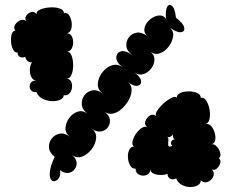

<svg xmlns="http://www.w3.org/2000/svg" viewBox="-20 -747 945 790"><path d="M130 -368Q111 -367 105 -379Q99 -391 105 -403.5Q111 -416 130 -416Q116 -416 109 -430Q102 -444 103 -462Q104 -480 112 -491Q102 -489 93.5 -496Q85 -503 84 -514Q75 -508 64 -512Q53 -516 52 -531Q41 -530 34 -543Q27 -556 25.5 -574Q24 -592 28 -606Q32 -620 43 -621Q34 -633 42.5 -646Q51 -659 65.5 -664Q80 -669 90 -658Q80 -669 87 -681Q94 -693 107.5 -697Q121 -701 130 -689Q129 -701 146 -708Q163 -715 185 -716.5Q207 -718 224.5 -712.5Q242 -707 243 -694Q256 -696 264 -684.5Q272 -673 274.5 -656.5Q277 -640 272.5 -626Q268 -612 255 -610Q268 -610 274.5 -599Q281 -588 281 -573Q281 -558 274.5 -546.5Q268 -535 255 -535Q268 -535 274.5 -518Q281 -501 281 -479Q281 -457 274.5 -440.5Q268 -424 255 -424Q269 -421 273.5 -409.5Q278 -398 276 -384.5Q274 -371 265 -362Q256 -353 242 -355Q242 -343 227.5 -336.5Q213 -330 192.5 -331Q172 -332 154.5 -341Q137 -350 130 -368ZM205 -102Q183 -119 181.5 -139.5Q180 -160 192.5 -176.5Q205 -193 225.5 -197Q246 -201 268 -184Q248 -199 249.5 -221Q251 -243 265 -262Q279 -281 300 -287.5Q321 -294 340 -279Q318 -296 316.5 -317Q315 -338 327 -354.5Q339 -371 360 -375Q381 -379 403 -362Q381 -378 382.5 -402.5Q384 -427 400.5 -448.5Q417 -470 440 -478Q463 -486 485 -470Q458 -490 458.5 -510Q459 -530 477.5 -535.5Q496 -541 524 -520Q502 -537 500 -557Q498 -577 510 -593Q522 -609 542 -612.5Q562 -616 584 -600Q570 -615 575 -633.5Q580 -652 596 -666Q612 -680 631 -683Q650 -686 663 -670Q660 -707 668.5 -720Q677 -733 688.5 -722Q700 -711 704 -674Q735 -651 738 -633.5Q741 -616 723.5 -614.5Q706 -613 675 -636Q695 -622 692.5 -599.5Q690 -577 675 -556.5Q660 -536 638.5 -528Q617 -520 598 -535Q616 -521 615.5 -501.5Q615 -482 602 -465Q589 -448 570 -442Q551 -436 533 -449Q559 -430 560.5 -413.5Q562 -397 546 -394Q530 -391 504 -411Q521 -399 521.5 -379Q522 -359 511 -338Q500 -317 483 -301Q466 -285 446.5 -280Q427 -275 410 -287Q430 -273 432 -254.5Q434 -236 423.5 -222.5Q413 -209 395 -206Q377 -203 357 -218Q378 -202 375.5 -178Q373 -154 357 -133Q341 -112 318.5 -103Q296 -94 275 -110Q293 -96 295 -80Q297 -64 287.5 -51Q278 -38 261.5 -35.5Q245 -33 227 -47Q230 -28 223.5 -16.5Q217 -5 207 -2Q197 1 190 -8Q183 -17 185 -39.5Q187 -62 205 -102ZM705 -13Q688 -5 678 -13Q668 -21 670 -32Q658 -27 641 -27Q624 -27 611.5 -33Q599 -39 599 -51Q598 -33 583 -27Q568 -21 553 -28Q538 -35 538 -53Q524 -52 516 -65.5Q508 -79 506.5 -97Q505 -115 511 -129Q517 -143 531 -144Q522 -151 525.5 -166.5Q529 -182 540 -197.5Q551 -213 564 -221Q577 -229 587 -223Q573 -233 578 -248Q583 -263 596.5 -271.5Q610 -280 623 -269Q617 -276 626.5 -291Q636 -306 652.5 -321Q669 -336 685 -344Q701 -352 707 -345Q707 -358 722 -364.5Q737 -371 756.5 -371Q776 -371 791 -364.5Q806 -358 806 -345Q820 -347 829.5 -331.5Q839 -316 842.5 -294.5Q846 -273 841.5 -255.5Q837 -238 823 -236Q837 -240 847.5 -229.5Q858 -219 863 -202Q868 -185 865.5 -171Q863 -157 850 -153Q861 -156 872 -144Q883 -132 886.5 -117Q890 -102 880 -96Q890 -89 886 -75.5Q882 -62 871.5 -53Q861 -44 851 -51Q861 -41 859.5 -29Q858 -17 849 -8Q840 1 828 3Q816 5 806 -5Q806 9 792.5 16Q779 23 761 22.5Q743 22 727 13Q711 4 705 -13ZM690 -147Q680 -154 684.5 -164Q689 -174 699 -173Q689 -179 692 -194Q687 -187 680 -184Q673 -181 667 -185Q673 -181 673 -173Q673 -165 672 -157Q671 -149 674 -145.5Q677 -142 690 -147Z"/></svg>

Font: Rubik Bubbles
Style: Regular
Weight: 400
Designer: Hubert and Fischer, NaN
Foundry: Hubert and Fischer, NaN
Version: Version 2.200